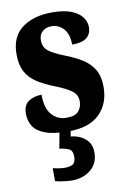

<svg xmlns="http://www.w3.org/2000/svg" viewBox="-88 -603 596 894"><g transform="rotate(-10 209.5 -155.5)"><path d="M203 10Q133 10 93 -5Q53 -20 37 -46Q21 -72 21 -105Q21 -146 46.5 -163Q72 -180 108 -180Q108 -115 135.5 -84.5Q163 -54 205 -54Q246 -54 262 -73Q278 -92 278 -119Q278 -150 253.5 -168.5Q229 -187 178 -207Q127 -227 93.5 -249Q60 -271 43 -303.5Q26 -336 26 -385Q26 -468 80 -508.5Q134 -549 222 -549Q279 -549 313.5 -535Q348 -521 364 -499Q380 -477 380 -453Q380 -419 358 -402Q336 -385 289 -385Q289 -435 265.5 -460.5Q242 -486 208 -486Q183 -486 166 -471.5Q149 -457 149 -430Q149 -399 169.5 -381Q190 -363 248 -340Q293 -323 327 -301.5Q361 -280 380 -248Q399 -216 399 -166Q399 -87 350 -38.5Q301 10 203 10ZM178 238Q166 238 141 235Q116 232 100 227V166Q134 174 157 174Q181 174 194.5 165.5Q208 157 208 130Q208 101 190 93Q172 85 146 82L163 -9H216L208 35Q249 39 276.5 62.5Q304 86 304 127Q304 179 268 208.5Q232 238 178 238Z"/></g></svg>

Font: Noto Serif Bengali ExtraCondensed Black
Style: Regular
Weight: 900
Width: 2
Designer: Juan Bruce, Universal Thirst, Indian Type Foundry and the Monotype Design Team.
Foundry: Monotype Imaging Inc.
Version: Version 2.003; ttfautohint (v1.8.4.7-5d5b)